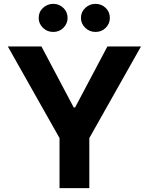

<svg xmlns="http://www.w3.org/2000/svg" viewBox="-20 -966 765 986"><path d="M20.1 -727.5H192.8L358.6 -414.1H365.6L531.6 -727.5H704.1L438.7 -257V0H285.7V-257ZM253.5 -802Q222.6 -801.8 200.5 -823.2Q178.5 -844.6 178.7 -873.8Q178.5 -904.4 200.5 -925.2Q222.6 -946 253.5 -946.3Q284.1 -946 305.6 -925.2Q327.1 -904.4 327.1 -873.8Q327.1 -844.6 305.6 -823.2Q284.1 -801.8 253.5 -802ZM470.5 -802Q439.8 -801.8 417.8 -823.2Q395.7 -844.6 395.7 -873.8Q395.7 -904.4 417.8 -925.2Q439.8 -946 470.5 -946.3Q501.4 -946 522.9 -925.2Q544.3 -904.4 544.1 -873.8Q544.3 -844.6 522.9 -823.2Q501.4 -801.8 470.5 -802Z"/></svg>

Font: Inter V
Style: 
Weight: 400
Designer: Rasmus Andersson
Foundry: rsms
Version: Version 4.000;git-a3f224843